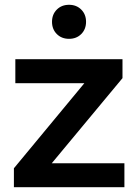

<svg xmlns="http://www.w3.org/2000/svg" viewBox="-20 -781 572 801"><path d="M38 0V-79L332 -434H44V-534H491V-455L196 -100H499V0ZM268 -619Q237 -619 217 -639Q197 -659 197 -690Q197 -721 217 -741Q237 -761 268 -761Q299 -761 319 -741Q339 -721 339 -690Q339 -659 319 -639Q299 -619 268 -619Z"/></svg>

Font: Montserrat SemiBold
Style: Regular
Weight: 600
Designer: Julieta Ulanovsky
Foundry: Julieta Ulanovsky
Version: Version 9.000; ttfautohint (v1.8.4.7-5d5b)